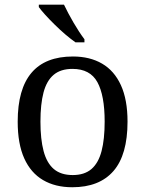

<svg xmlns="http://www.w3.org/2000/svg" viewBox="-20 -786 617 816"><path d="M338.9 -606H300.8Q258.8 -635.7 212.4 -681.4Q166 -727.1 145 -755.9V-766.1H252Q268.6 -731 292.5 -689.9Q316.4 -648.9 338.9 -619.1ZM287.1 9.8Q214.8 9.8 162.8 -20.8Q110.8 -51.3 83 -113Q55.2 -174.8 55.2 -269Q55.2 -545.9 290 -545.9Q361.8 -545.9 413.8 -515.6Q465.8 -485.4 493.9 -423.8Q522 -362.3 522 -269Q522 -127.9 462.2 -59.1Q402.3 9.8 287.1 9.8ZM289.1 -42Q338.9 -42 368.7 -67.6Q398.4 -93.3 411.6 -143.8Q424.8 -194.3 424.8 -269Q424.8 -380.9 393.8 -437Q362.8 -493.2 288.1 -493.2Q237.8 -493.2 208 -468Q178.2 -442.9 165 -393.1Q151.9 -343.3 151.9 -269Q151.9 -194.3 165.3 -143.8Q178.7 -93.3 208.7 -67.6Q238.8 -42 289.1 -42Z"/></svg>

Font: Satisar Sharada
Style: Regular
Weight: 400
Designer: Vinodh Rajan & Sunil Mahnoori
Version: 2.2